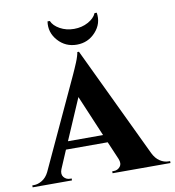

<svg xmlns="http://www.w3.org/2000/svg" viewBox="-115 -882 875 960"><g transform="rotate(-10 323.0 -402.0)"><path d="M429.2 -804.2H440.4Q449.2 -748.5 410.9 -706.3Q372.6 -664.1 315.4 -664.1Q257.8 -664.1 220 -706.5Q182.1 -749 190.4 -804.2H202.1Q212.4 -779.3 244.1 -761.7Q275.9 -744.1 315.4 -744.1Q355 -744.1 386.7 -761.5Q418.5 -778.8 429.2 -804.2ZM318.8 -627.4 586.4 -65.9Q600.1 -37.6 621.3 -23.7Q642.6 -9.8 665 -9.8H672.9V0H378.9V-9.8H386.7Q406.7 -9.8 418.9 -25.1Q431.2 -40.5 420.9 -65.4L381.8 -156.7H169.9L130.4 -64Q121.1 -39.6 133.3 -24.7Q145.5 -9.8 165 -9.8H172.9V0H-26.9V-9.8H-19Q2 -9.8 23.2 -22.7Q44.4 -35.6 57.6 -62L263.7 -506.3Q264.6 -508.3 270.8 -521.7Q276.9 -535.2 282.5 -547.9Q288.1 -560.5 294.7 -576.4Q301.3 -592.3 305.4 -606Q309.6 -619.6 310.5 -627.4ZM187 -196.3H365.2L276.9 -404.8Z"/></g></svg>

Font: Cinzel Bold
Style: Regular
Weight: 700
Designer: Natanael Gama
Version: Version 1.001;PS 001.001;hotconv 1.0.56;makeotf.lib2.0.21325